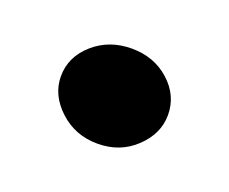

<svg xmlns="http://www.w3.org/2000/svg" viewBox="-41 -420 287 241"><g transform="rotate(20 102.5 -299.5)"><path d="M103 -236Q73 -236 52 -255.5Q31 -275 31 -300Q31 -326 52 -344.5Q73 -363 103 -363Q133 -363 153.5 -344.5Q174 -326 174 -300Q174 -275 153.5 -255.5Q133 -236 103 -236Z"/></g></svg>

Font: Dosis ExtraLight
Style: Bold
Weight: 700
Version: Version 3.001; ttfautohint (v1.8.2)